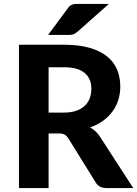

<svg xmlns="http://www.w3.org/2000/svg" viewBox="-20 -952 694 972"><path d="M303 -382Q339.5 -382 366 -391.2Q392.5 -400.5 409.5 -416.8Q426.5 -433 434.5 -455Q442.5 -477 442.5 -503Q442.5 -554.5 408.2 -583Q374 -611.5 304 -611.5H226V-382ZM654.5 0H519Q481 0 464 -29L326 -251.5Q317.5 -264.5 307.2 -270.5Q297 -276.5 277 -276.5H226V0H76V-725.5H304Q380 -725.5 434 -709.8Q488 -694 522.5 -666Q557 -638 573 -599.2Q589 -560.5 589 -514Q589 -478 578.8 -445.8Q568.5 -413.5 549 -387Q529.5 -360.5 501 -340Q472.5 -319.5 436 -307Q450.5 -299 463 -287.8Q475.5 -276.5 485.5 -261ZM531 -932 369.5 -789Q364 -784.5 359 -781.8Q354 -779 348.8 -777.5Q343.5 -776 337.2 -775.5Q331 -775 323.5 -775H223.5L323.5 -910.5Q329 -918 334.2 -922.2Q339.5 -926.5 345.8 -928.8Q352 -931 360 -931.5Q368 -932 378.5 -932Z"/></svg>

Font: LatoLatin Heavy
Style: Regular
Weight: 800
Designer: Lukasz Dziedzic with Adam Twardoch and Botio Nikoltchev
Foundry: tyPoland Lukasz Dziedzic
Version: Version 2.015; 2015-08-06; http://www.latofonts.com/